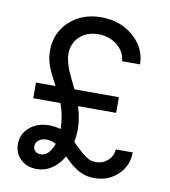

<svg xmlns="http://www.w3.org/2000/svg" viewBox="-81 -780 762 860"><g transform="rotate(10 300.0 -350.0)"><path d="M73.2 -299.8V-371.1H162.1Q129.9 -430.7 121.1 -457Q109.9 -490.2 109.9 -522.9Q109.9 -604 167 -657Q224.1 -710 311 -710Q397.5 -710 457 -658.9Q516.6 -607.9 518.1 -532.2H436Q432.6 -575.7 397 -604.2Q361.3 -632.8 311 -632.8Q259.3 -632.8 226.6 -602.1Q193.8 -571.3 193.8 -522Q193.8 -504.4 199.7 -483.2Q205.6 -461.9 210.2 -450.7Q214.8 -439.5 229.7 -408.7Q244.6 -377.9 248 -371.1H450.2V-299.8H276.9Q293.9 -246.1 293.9 -196.8Q293.9 -166 288.1 -139.2Q291.5 -135.7 308.6 -119.1Q325.7 -102.5 331.5 -97.7Q337.4 -92.8 350.8 -83Q364.3 -73.2 375.7 -70.1Q387.2 -66.9 399.9 -66.9Q430.2 -66.9 452.6 -87.2Q475.1 -107.4 477.1 -138.2H554.2Q554.2 -77.6 511 -36.4Q467.8 4.9 404.8 4.9Q381.3 4.9 360.8 -1Q340.3 -6.8 322 -19Q303.7 -31.2 292 -41.5Q280.3 -51.8 263.2 -68.8Q242.7 -31.7 211.4 -11Q180.2 9.8 143.1 9.8Q98.6 9.8 69.8 -17.3Q41 -44.4 41 -85.9Q41 -132.3 76.4 -162.6Q111.8 -192.9 166 -192.9Q191.9 -192.9 217.8 -185.1Q217.8 -243.2 196.8 -299.8ZM148.9 -58.1Q168 -58.1 183.3 -73.5Q198.7 -88.9 208 -116.2Q185.5 -127.9 165 -127.9Q142.6 -127.9 128.9 -116.9Q115.2 -106 115.2 -88.9Q115.2 -75.2 124.5 -66.7Q133.8 -58.1 148.9 -58.1Z"/></g></svg>

Font: CommitMono
Style: Regular
Weight: 400
Monospace: yes
Designer: Eigil Nikolajsen
Foundry: Eigil Nikolajsen
Version: Version 1.143